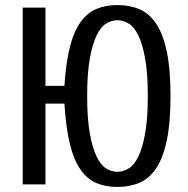

<svg xmlns="http://www.w3.org/2000/svg" viewBox="-20 -730 745 760"><path d="M160 -320V0H70V-700H160V-390H235Q241 -482 256.5 -543.5Q272 -605 298.5 -642Q325 -679 361.5 -694.5Q398 -710 445 -710Q494 -710 533 -693Q572 -676 599 -635Q626 -594 640.5 -524.5Q655 -455 655 -350Q655 -245 640.5 -175.5Q626 -106 599 -65Q572 -24 533 -7Q494 10 445 10Q398 10 361.5 -5.5Q325 -21 298.5 -59Q272 -97 256.5 -160.5Q241 -224 235 -320ZM445 -50Q467 -50 489 -63Q511 -76 527.5 -110Q544 -144 554.5 -202Q565 -260 565 -350Q565 -440 554.5 -498Q544 -556 527.5 -590Q511 -624 489 -637Q467 -650 445 -650Q422 -650 400.5 -637Q379 -624 362.5 -590Q346 -556 335.5 -498Q325 -440 325 -350Q325 -260 335.5 -202Q346 -144 362.5 -110Q379 -76 400.5 -63Q422 -50 445 -50Z"/></svg>

Font: Cuprum
Style: Regular
Weight: 400
Designer: Jovanny Lemonad
Foundry: Jovanny Lemonad
Version: Version 1.002